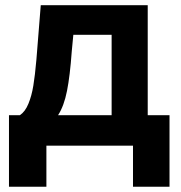

<svg xmlns="http://www.w3.org/2000/svg" viewBox="-20 -550 684 725"><path d="M13.9 -114.9H54.9Q75 -128.2 87.3 -158.3Q99.7 -188.4 105.9 -226.8Q112.2 -265.2 117.3 -323.1Q118.6 -341.8 119.9 -355.4L133.9 -530.4H537.8V-114.9H620.1V155.1H482.2V0H155.2V155.1H13.9ZM401.5 -114.9V-418.6H256.9L250.9 -355.4Q244.3 -263.4 233 -206.7Q221.8 -149.9 199.2 -114.9Z"/></svg>

Font: Pretendard Variable
Style: Regular
Weight: 400
Designer: Base glyphs from Inter by Rasmus Andersson; Hangul glyphs from Noto Sans CJK(Source Han Sans) by Jang Soo-young and Kang
Foundry: Kil Hyung-jin
Version: Version 1.100;FEAKit 1.0